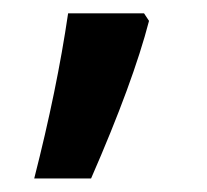

<svg xmlns="http://www.w3.org/2000/svg" viewBox="-20 -136 307 285"><path d="M201.2 -105Q177.7 -14.2 115.2 128.9H30.8Q64.5 -2.9 81.1 -116.2H193.8Z"/></svg>

Font: f0_53748          
Style: Regular
Weight: 600
Foundry: Ascender Corporation
Version: Version 1.10